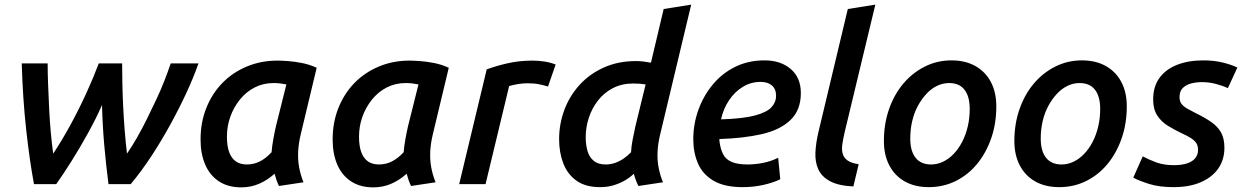

<svg xmlns="http://www.w3.org/2000/svg" viewBox="-20 -796 5385 830"><path d="M127 0Q118 -47 109.5 -106Q101 -165 93.5 -232.5Q86 -300 81 -373.5Q76 -447 74 -522H186Q186 -479 188 -429Q190 -379 192.5 -326.5Q195 -274 199.5 -224Q204 -174 210 -132Q248 -189 285 -257Q322 -325 353.5 -394Q385 -463 407 -522H508Q508 -481 509 -433.5Q510 -386 512.5 -335Q515 -284 519 -232.5Q523 -181 529 -132Q550 -162 572 -200.5Q594 -239 615 -281.5Q636 -324 656 -366.5Q676 -409 691.5 -449Q707 -489 718 -522H838Q817 -462 785.5 -394Q754 -326 715.5 -256Q677 -186 634 -120.5Q591 -55 545 0H449Q438 -84 430.5 -170.5Q423 -257 421 -342Q396 -285 361 -221.5Q326 -158 289.5 -100Q253 -42 223 0Z M1023 14Q966 14 926.5 -12Q887 -38 867 -84.5Q847 -131 847 -193Q847 -267 872 -329.5Q897 -392 941.5 -437.5Q986 -483 1047 -508.5Q1108 -534 1179 -534Q1196 -534 1224.5 -532Q1253 -530 1286 -523.5Q1319 -517 1349 -503L1280 -215Q1271 -178 1269 -142.5Q1267 -107 1273 -73.5Q1279 -40 1292 -8L1186 8Q1180 -4 1175.5 -17Q1171 -30 1167 -45Q1136 -17 1100 -1.5Q1064 14 1023 14ZM1047 -85Q1077 -85 1103 -98Q1129 -111 1154 -138Q1156 -164 1161.5 -194.5Q1167 -225 1173 -251L1218 -431Q1203 -434 1190.5 -435.5Q1178 -437 1163 -437Q1118 -437 1081 -418Q1044 -399 1017 -365.5Q990 -332 975.5 -291Q961 -250 961 -205Q961 -164 971 -137.5Q981 -111 1000 -98Q1019 -85 1047 -85Z M1594 14Q1537 14 1497.5 -12Q1458 -38 1438 -84.5Q1418 -131 1418 -193Q1418 -267 1443 -329.5Q1468 -392 1512.5 -437.5Q1557 -483 1618 -508.5Q1679 -534 1750 -534Q1767 -534 1795.5 -532Q1824 -530 1857 -523.5Q1890 -517 1920 -503L1851 -215Q1842 -178 1840 -142.5Q1838 -107 1844 -73.5Q1850 -40 1863 -8L1757 8Q1751 -4 1746.5 -17Q1742 -30 1738 -45Q1707 -17 1671 -1.5Q1635 14 1594 14ZM1618 -85Q1648 -85 1674 -98Q1700 -111 1725 -138Q1727 -164 1732.5 -194.5Q1738 -225 1744 -251L1789 -431Q1774 -434 1761.5 -435.5Q1749 -437 1734 -437Q1689 -437 1652 -418Q1615 -399 1588 -365.5Q1561 -332 1546.5 -291Q1532 -250 1532 -205Q1532 -164 1542 -137.5Q1552 -111 1571 -98Q1590 -85 1618 -85Z M1965 0 2084 -496Q2124 -511 2174.5 -522.5Q2225 -534 2283 -534Q2307 -534 2333.5 -530Q2360 -526 2382 -517L2349 -422Q2329 -428 2309 -432Q2289 -436 2259 -436Q2240 -436 2219 -432.5Q2198 -429 2181 -424L2079 0Z M2574 13Q2511 13 2472 -15Q2433 -43 2415 -90Q2397 -137 2397 -194Q2397 -260 2419.5 -320.5Q2442 -381 2485 -428.5Q2528 -476 2590 -504Q2652 -532 2729 -532Q2746 -532 2762 -530Q2778 -528 2794 -525L2849 -757L2968 -776L2832 -207Q2824 -172 2822.5 -137Q2821 -102 2827.5 -69.5Q2834 -37 2846 -8L2740 8Q2734 -3 2729 -16.5Q2724 -30 2720 -45Q2705 -30 2683 -17Q2661 -4 2634 4.5Q2607 13 2574 13ZM2598 -85Q2620 -85 2639.5 -92Q2659 -99 2676.5 -111Q2694 -123 2708 -138Q2709 -163 2715 -193Q2721 -223 2727 -251L2771 -431Q2757 -433 2746.5 -434Q2736 -435 2717 -435Q2668 -435 2629.5 -415Q2591 -395 2565 -361.5Q2539 -328 2525.5 -287Q2512 -246 2512 -204Q2512 -169 2520 -142.5Q2528 -116 2547 -100.5Q2566 -85 2598 -85Z M3190 13Q3112 13 3065 -14.5Q3018 -42 2997.5 -89Q2977 -136 2977 -194Q2977 -259 2998.5 -319.5Q3020 -380 3060 -429Q3100 -478 3157 -506.5Q3214 -535 3285 -535Q3355 -535 3398.5 -497.5Q3442 -460 3442 -394Q3442 -320 3397 -277Q3352 -234 3272.5 -216Q3193 -198 3090 -195Q3090 -193 3090 -191Q3090 -189 3090 -187Q3094 -153 3105.5 -130Q3117 -107 3143 -96Q3169 -85 3212 -85Q3245 -85 3279.5 -92Q3314 -99 3344 -114L3353 -21Q3322 -6 3279.5 3.5Q3237 13 3190 13ZM3097 -280Q3193 -283 3244.5 -297Q3296 -311 3315.5 -333Q3335 -355 3335 -381Q3335 -411 3317 -426.5Q3299 -442 3268 -442Q3226 -442 3191 -420.5Q3156 -399 3131.5 -362.5Q3107 -326 3097 -280Z M3669 10Q3605 7 3568.5 -12.5Q3532 -32 3517.5 -64Q3503 -96 3505 -137.5Q3507 -179 3518 -225L3645 -757L3764 -776L3631 -223Q3625 -196 3621.5 -173.5Q3618 -151 3622.5 -133Q3627 -115 3643 -103Q3659 -91 3692 -86Z M3995 13Q3935 13 3891.5 -11.5Q3848 -36 3824.5 -81Q3801 -126 3801 -186Q3801 -260 3823 -323.5Q3845 -387 3884.5 -434Q3924 -481 3977.5 -508Q4031 -535 4093 -535Q4153 -535 4196.5 -510.5Q4240 -486 4263.5 -441.5Q4287 -397 4287 -336Q4287 -262 4265 -198.5Q4243 -135 4204 -87.5Q4165 -40 4111.5 -13.5Q4058 13 3995 13ZM4005 -85Q4032 -85 4057 -97Q4082 -109 4103 -131Q4124 -153 4139.5 -183Q4155 -213 4163.5 -249Q4172 -285 4172 -325Q4172 -379 4149.5 -408Q4127 -437 4083 -437Q4056 -437 4031 -425Q4006 -413 3985 -390.5Q3964 -368 3948 -338.5Q3932 -309 3923.5 -273Q3915 -237 3915 -197Q3915 -143 3938 -114Q3961 -85 4005 -85Z M4559 13Q4499 13 4455.5 -11.5Q4412 -36 4388.5 -81Q4365 -126 4365 -186Q4365 -260 4387 -323.5Q4409 -387 4448.5 -434Q4488 -481 4541.5 -508Q4595 -535 4657 -535Q4717 -535 4760.5 -510.5Q4804 -486 4827.5 -441.5Q4851 -397 4851 -336Q4851 -262 4829 -198.5Q4807 -135 4768 -87.5Q4729 -40 4675.5 -13.5Q4622 13 4559 13ZM4569 -85Q4596 -85 4621 -97Q4646 -109 4667 -131Q4688 -153 4703.5 -183Q4719 -213 4727.5 -249Q4736 -285 4736 -325Q4736 -379 4713.5 -408Q4691 -437 4647 -437Q4620 -437 4595 -425Q4570 -413 4549 -390.5Q4528 -368 4512 -338.5Q4496 -309 4487.5 -273Q4479 -237 4479 -197Q4479 -143 4502 -114Q4525 -85 4569 -85Z M5053 13Q4991 13 4947 -1Q4903 -15 4879 -28L4920 -120Q4946 -106 4978.5 -94Q5011 -82 5055 -82Q5089 -82 5112.5 -90Q5136 -98 5147.5 -113Q5159 -128 5159 -147Q5159 -166 5151.5 -177.5Q5144 -189 5127.5 -199.5Q5111 -210 5086 -221Q5055 -236 5027.5 -253Q5000 -270 4982.5 -297Q4965 -324 4965 -366Q4965 -422 4992.5 -459.5Q5020 -497 5069 -516Q5118 -535 5182 -535Q5227 -535 5264.5 -526Q5302 -517 5329 -504L5288 -415Q5267 -425 5237 -433Q5207 -441 5176 -441Q5152 -441 5130 -435.5Q5108 -430 5093.5 -416Q5079 -402 5079 -376Q5079 -358 5088 -346.5Q5097 -335 5113 -326Q5129 -317 5149 -307Q5190 -287 5217.5 -267.5Q5245 -248 5259 -222.5Q5273 -197 5273 -157Q5273 -107 5247.5 -69Q5222 -31 5172.5 -9Q5123 13 5053 13Z"/></svg>

Font: Ubuntu Sans SemiBold
Style: Italic
Weight: 600
Italic angle: -13.5°
Designer: Dalton Maag Ltd
Foundry: Dalton Maag Ltd
Version: Version 1.006